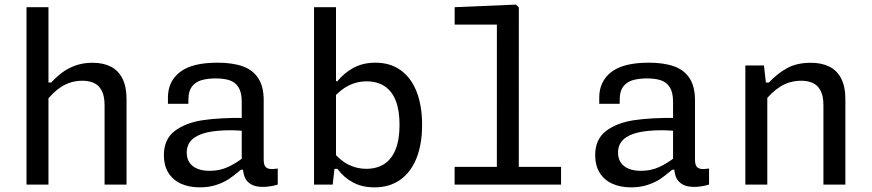

<svg xmlns="http://www.w3.org/2000/svg" viewBox="-20 -796 3760 828"><path d="M94.3 0V-765H189V0ZM431 0V-342.3Q431 -382 418.5 -405.4Q406 -428.8 384.8 -438.3Q363.7 -447.8 335.5 -447.8Q286.3 -447.8 246.2 -422.8Q206.2 -397.7 174 -352.5V-440H200.8Q224 -465.2 248.8 -483.6Q273.7 -502 306.2 -513.7Q338.8 -525.3 379 -525.3Q425.2 -525.3 457.8 -508.8Q490.3 -492.2 508 -457.2Q525.7 -422.2 525.7 -367.7V0Z M1117.2 -363.2V-108.5Q1117.2 -89.5 1122.7 -80Q1128.2 -70.5 1141.1 -68Q1154 -65.5 1177.8 -69.2V0Q1144 10 1113.8 10Q1080.8 10 1061.8 -1.7Q1042.8 -13.3 1035.2 -32.6Q1027.5 -51.8 1027.5 -77.8L1022.5 -86.7V-357.5Q1022.5 -397.3 1008.6 -419.5Q994.7 -441.7 970 -449.8Q945.3 -458 908.2 -457.8Q872.5 -457.5 847.5 -449.8Q822.5 -442 807.8 -422.8Q793 -403.5 792.7 -370.7L792.3 -348.5H704.2V-375.3Q704.2 -445 756.2 -485.3Q808.2 -525.7 918 -525.7Q983.2 -525.7 1027 -509.9Q1070.8 -494.2 1094 -458.3Q1117.2 -422.5 1117.2 -363.2ZM975.2 -234.3Q913.8 -234.3 872 -224.7Q830.2 -215 807.8 -193.8Q785.3 -172.5 785.3 -137.8Q785.3 -112.7 797.1 -95.1Q808.8 -77.5 831.1 -68.4Q853.3 -59.3 884.3 -59.3Q926 -59.3 960.8 -74.8Q995.7 -90.3 1035 -120.5L1037.5 -64H1018.8Q987.5 -37.5 966.2 -23.3Q944.8 -9.2 912.8 1.4Q880.8 12 841.8 12Q794.3 12 759.3 -4.4Q724.3 -20.8 705.5 -51.9Q686.7 -83 686.7 -126.5Q686.7 -195.5 733.5 -231.1Q780.3 -266.7 854.5 -277.7Q928.7 -288.7 1033.8 -287.5L1059.3 -227.8Q1037.3 -230.8 1016.2 -232.6Q995.2 -234.3 975.2 -234.3Z M1425.2 -92.5 1414.7 0H1334.3V-765H1429V-92.5ZM1595.2 12Q1541.5 12 1501.9 -9.4Q1462.3 -30.8 1435.3 -67.8H1413.2V-144.3Q1447.2 -103.5 1483.2 -85.8Q1519.3 -68 1559 -68Q1605.3 -68 1637.4 -89Q1669.5 -110 1686.2 -152.2Q1703 -194.5 1703 -257.7Q1703 -319.8 1686.8 -361.4Q1670.5 -403 1638.8 -424.1Q1607 -445.2 1560.3 -445.2Q1520.5 -445.2 1484.5 -427.7Q1448.5 -410.2 1413.2 -369.3V-445.7H1434.8Q1465.3 -482.8 1505.8 -504.2Q1546.2 -525.7 1599.2 -525.7Q1663.3 -525.7 1708.4 -492.9Q1753.5 -460.2 1776.9 -400Q1800.3 -339.8 1800.3 -257.7Q1800.3 -174.2 1776.1 -113.6Q1751.8 -53 1705.7 -20.5Q1659.5 12 1595.2 12Z M1940.5 -76.5H2399.5V0H1940.5ZM2122.7 0 2122.8 -719.7 2145.3 -689.8H1940.7V-765L2205.2 -776.2L2217.5 -764.3L2217.3 0Z M2977.2 -363.2V-108.5Q2977.2 -89.5 2982.7 -80Q2988.2 -70.5 3001.1 -68Q3014 -65.5 3037.8 -69.2V0Q3004 10 2973.8 10Q2940.8 10 2921.8 -1.7Q2902.8 -13.3 2895.2 -32.6Q2887.5 -51.8 2887.5 -77.8L2882.5 -86.7V-357.5Q2882.5 -397.3 2868.6 -419.5Q2854.7 -441.7 2830 -449.8Q2805.3 -458 2768.2 -457.8Q2732.5 -457.5 2707.5 -449.8Q2682.5 -442 2667.8 -422.8Q2653 -403.5 2652.7 -370.7L2652.3 -348.5H2564.2V-375.3Q2564.2 -445 2616.2 -485.3Q2668.2 -525.7 2778 -525.7Q2843.2 -525.7 2887 -509.9Q2930.8 -494.2 2954 -458.3Q2977.2 -422.5 2977.2 -363.2ZM2835.2 -234.3Q2773.8 -234.3 2732 -224.7Q2690.2 -215 2667.8 -193.8Q2645.3 -172.5 2645.3 -137.8Q2645.3 -112.7 2657.1 -95.1Q2668.8 -77.5 2691.1 -68.4Q2713.3 -59.3 2744.3 -59.3Q2786 -59.3 2820.8 -74.8Q2855.7 -90.3 2895 -120.5L2897.5 -64H2878.8Q2847.5 -37.5 2826.2 -23.3Q2804.8 -9.2 2772.8 1.4Q2740.8 12 2701.8 12Q2654.3 12 2619.3 -4.4Q2584.3 -20.8 2565.5 -51.9Q2546.7 -83 2546.7 -126.5Q2546.7 -195.5 2593.5 -231.1Q2640.3 -266.7 2714.5 -277.7Q2788.7 -288.7 2893.8 -287.5L2919.3 -227.8Q2897.3 -230.8 2876.2 -232.6Q2855.2 -234.3 2835.2 -234.3Z M3289 0H3194.3V-513.7H3274.7L3284.3 -427H3289ZM3531 0V-342.3Q3531 -382 3518.5 -405.4Q3506 -428.8 3484.8 -438.3Q3463.7 -447.8 3435.5 -447.8Q3386 -447.8 3345.6 -422.8Q3305.2 -397.7 3272 -352.5V-440H3295.7Q3332 -479 3374.5 -502.2Q3417 -525.3 3476.3 -525.3Q3523.2 -525.3 3556.4 -508.8Q3589.7 -492.2 3607.7 -457.2Q3625.7 -422.2 3625.7 -367.7V0Z"/></svg>

Font: Monaspace Neon Var ExtraLight
Style: Regular
Weight: 200
Designer: Riley Cran and the Lettermatic Team
Version: Version 1.200 (Monaspace Neon Var)